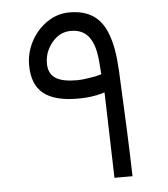

<svg xmlns="http://www.w3.org/2000/svg" viewBox="-48 -669 623 713"><g transform="rotate(-5 263.5 -313.0)"><path d="M70.8 -445.3C70.8 -347.2 125.5 -304.7 242.2 -304.7C275.4 -304.7 305.2 -308.6 332 -316.4L340.8 -319.3L341.3 -309.6C341.8 -287.6 343.3 -236.3 345.7 -155.8C348.1 -75.2 349.6 -22.9 350.1 0H417.5C414.6 -109.4 409.2 -241.2 401.4 -396C397.9 -454.6 391.6 -496.6 376 -536.1C353.5 -593.3 311.5 -626.5 236.8 -626.5C206.5 -626.5 178.7 -617.7 152.8 -600.1C101.6 -564.9 70.8 -505.4 70.8 -445.3ZM236.3 -557.6C267.1 -557.6 290.5 -546.4 305.7 -523.9C325.2 -495.1 330.6 -459.5 334.5 -393.1L335 -387.2L329.1 -385.7C319.8 -382.8 306.2 -379.9 288.6 -377.4C270.5 -374.5 255.9 -373 243.7 -373C170.9 -373 137.2 -394 137.2 -445.3C137.2 -474.1 147 -500 166 -522.9C185.1 -545.9 208.5 -557.6 236.3 -557.6Z"/></g></svg>

Font: Shabnam Light
Style: Regular
Weight: 300
Foundry: DejaVu fonts team - Redesigned by Saber Rastikerdar - Based on Vazir font
Version: Version 5.0.1